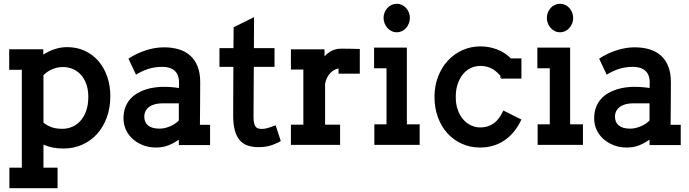

<svg xmlns="http://www.w3.org/2000/svg" viewBox="-20 -768 3654 1018"><path d="M315.9 19.5Q284.2 19.5 258.8 14.2Q233.4 8.8 210.4 -1V121.1H285.2V230H29.8V121.1H95.7V-397.9H28.8V-506.8H209.5V-478.5Q238.3 -497.1 270.5 -507.6Q302.7 -518.1 336.9 -518.1Q387.2 -518.1 429.2 -498.8Q471.2 -479.5 501.2 -445.1Q531.2 -410.6 548.1 -362.8Q564.9 -314.9 564.9 -257.8Q564.9 -196.8 546.4 -145.8Q527.8 -94.7 494.9 -58.1Q461.9 -21.5 416.3 -1Q370.6 19.5 315.9 19.5ZM314 -412.6Q284.7 -412.6 257.8 -401.4Q231 -390.1 210.4 -369.6V-118.2Q224.1 -105.5 249 -95.2Q273.9 -85 311 -85Q337.4 -85 362.3 -95.5Q387.2 -106 406.2 -127Q425.3 -147.9 436.8 -179.9Q448.2 -211.9 448.2 -254.4Q448.2 -293 437.5 -322.5Q426.8 -352.1 408.4 -372.1Q390.1 -392.1 365.7 -402.3Q341.3 -412.6 314 -412.6Z M928.2 1V-27.8Q903.3 -9.3 873.3 2.4Q843.3 14.2 807.1 14.2Q770 14.2 738.5 2Q707 -10.3 683.8 -31Q660.6 -51.8 647.7 -79.8Q634.8 -107.9 634.8 -140.1Q634.8 -173.3 644.5 -199Q654.3 -224.6 670.9 -243.2Q687.5 -261.7 709 -274.2Q730.5 -286.6 753.9 -293.9Q777.3 -301.3 801.3 -304.4Q825.2 -307.6 845.7 -307.6Q870.6 -307.6 891.1 -305.9Q911.6 -304.2 928.7 -301.3L929.2 -328.1Q929.7 -372.1 906 -392.8Q882.3 -413.6 841.3 -413.6Q799.8 -413.6 764.9 -402.1Q730 -390.6 701.2 -372.1L661.1 -457Q704.1 -485.4 753.2 -501.2Q802.2 -517.1 849.6 -517.1Q893.1 -517.1 928.5 -506.3Q963.9 -495.6 989 -472.9Q1014.2 -450.2 1027.8 -415.5Q1041.5 -380.9 1041.5 -332.5Q1041.5 -275.9 1041 -219.5Q1040.5 -163.1 1040 -106.4H1093.8V1ZM843.3 -220.2Q795.9 -220.2 770.5 -200.9Q745.1 -181.6 745.1 -149.4Q745.1 -118.7 765.9 -102.3Q786.6 -85.9 826.2 -85.9Q840.8 -85.9 855.7 -89.6Q870.6 -93.3 883.8 -99.1Q897 -105 908.4 -112.8Q919.9 -120.6 928.2 -128.9V-220.2Z M1351.1 12.2Q1317.4 12.2 1292 3.2Q1266.6 -5.9 1249.8 -26.1Q1232.9 -46.4 1224.4 -79.6Q1215.8 -112.8 1216.3 -161.1L1217.3 -413.6H1143.6V-512.7H1217.8L1218.8 -623.5L1327.1 -677.2L1326.2 -512.7H1435.5V-413.6H1325.7L1324.2 -147.9Q1324.2 -126.5 1327.4 -114Q1330.6 -101.6 1336.4 -95Q1342.3 -88.4 1350.6 -86.4Q1358.9 -84.5 1368.7 -84.5Q1381.3 -84.5 1398.2 -88.9Q1415 -93.3 1441.4 -104L1468.8 -20Q1438.5 -3.4 1411.6 4.4Q1384.8 12.2 1351.1 12.2Z M1774.9 -377.4V-405.3Q1763.7 -402.8 1752.4 -397Q1741.2 -391.1 1731.7 -381.1Q1722.2 -371.1 1714.6 -356.7Q1707 -342.3 1703.6 -322.8V-106.9H1783.2V0H1522.5V-106.9H1588.4V-399.4H1522.5V-506.3H1700.7V-469.2Q1716.8 -487.3 1738.5 -498.5Q1760.3 -509.8 1788.1 -509.8Q1799.8 -509.8 1811.3 -509.8Q1822.8 -509.8 1834.5 -509.5Q1846.2 -509.3 1859.1 -509Q1872.1 -508.8 1887.7 -508.3V-377.4Z M2084 -596.7Q2069.3 -596.7 2056.6 -602.8Q2043.9 -608.9 2034.4 -619.4Q2024.9 -629.9 2019.3 -643.8Q2013.7 -657.7 2013.7 -673.3Q2013.7 -688.5 2019.3 -702.1Q2024.9 -715.8 2034.4 -726.1Q2043.9 -736.3 2056.6 -742.2Q2069.3 -748 2084 -748Q2098.1 -748 2110.6 -742.2Q2123 -736.3 2132.6 -726.1Q2142.1 -715.8 2147.7 -702.1Q2153.3 -688.5 2153.3 -673.3Q2153.3 -657.7 2147.9 -644Q2142.6 -630.4 2133.1 -619.6Q2123.5 -608.9 2110.8 -602.8Q2098.1 -596.7 2084 -596.7ZM2133.3 -515.1H2137.2V-108.9H2205.1V0H1964.8V-108.9H2029.3V-406.2H1963.4V-515.6H2133.3Z M2653.8 -353.5 2645.5 -350.1Q2631.3 -350.1 2631.3 -365.2L2645 -351.1Q2618.2 -387.2 2590.3 -402.8Q2562.5 -418.5 2526.9 -418.5Q2500.5 -418.5 2476.8 -407.5Q2453.1 -396.5 2435.3 -375.2Q2417.5 -354 2407 -323.5Q2396.5 -293 2396.5 -253.9Q2396.5 -215.8 2407 -186Q2417.5 -156.2 2435.5 -135.3Q2453.6 -114.3 2477.3 -103.3Q2501 -92.3 2526.9 -92.3Q2566.4 -92.3 2596.7 -113.3Q2627 -134.3 2648.9 -182.1Q2662.6 -175.3 2674.1 -169.4Q2685.5 -163.6 2696.8 -158Q2708 -152.3 2719.7 -146.5Q2731.4 -140.6 2744.6 -134.3Q2710.9 -62 2654.8 -23.9Q2598.6 14.2 2525.9 14.2Q2473.1 14.2 2428.7 -5.9Q2384.3 -25.9 2352.1 -61.5Q2319.8 -97.2 2301.8 -146.5Q2283.7 -195.8 2283.7 -253.9Q2283.7 -312 2302.5 -361.1Q2321.3 -410.2 2354.2 -446Q2387.2 -481.9 2431.6 -502Q2476.1 -522 2526.9 -522Q2572.8 -522 2614.5 -506.3Q2656.2 -490.7 2688.5 -458.5H2744.6V-351.1H2647.5L2657.2 -355Q2653.3 -352.1 2650.9 -351.6Q2651.9 -352.1 2652.3 -352.5Q2652.8 -353 2653.8 -353.5Z M2949.7 -596.7Q2935.1 -596.7 2922.4 -602.8Q2909.7 -608.9 2900.1 -619.4Q2890.6 -629.9 2885 -643.8Q2879.4 -657.7 2879.4 -673.3Q2879.4 -688.5 2885 -702.1Q2890.6 -715.8 2900.1 -726.1Q2909.7 -736.3 2922.4 -742.2Q2935.1 -748 2949.7 -748Q2963.9 -748 2976.3 -742.2Q2988.8 -736.3 2998.3 -726.1Q3007.8 -715.8 3013.4 -702.1Q3019 -688.5 3019 -673.3Q3019 -657.7 3013.7 -644Q3008.3 -630.4 2998.8 -619.6Q2989.3 -608.9 2976.6 -602.8Q2963.9 -596.7 2949.7 -596.7ZM2999 -515.1H3002.9V-108.9H3070.8V0H2830.6V-108.9H2895V-406.2H2829.1V-515.6H2999Z M3423.8 1V-27.8Q3398.9 -9.3 3368.9 2.4Q3338.9 14.2 3302.7 14.2Q3265.6 14.2 3234.1 2Q3202.6 -10.3 3179.4 -31Q3156.2 -51.8 3143.3 -79.8Q3130.4 -107.9 3130.4 -140.1Q3130.4 -173.3 3140.1 -199Q3149.9 -224.6 3166.5 -243.2Q3183.1 -261.7 3204.6 -274.2Q3226.1 -286.6 3249.5 -293.9Q3272.9 -301.3 3296.9 -304.4Q3320.8 -307.6 3341.3 -307.6Q3366.2 -307.6 3386.7 -305.9Q3407.2 -304.2 3424.3 -301.3L3424.8 -328.1Q3425.3 -372.1 3401.6 -392.8Q3377.9 -413.6 3336.9 -413.6Q3295.4 -413.6 3260.5 -402.1Q3225.6 -390.6 3196.8 -372.1L3156.7 -457Q3199.7 -485.4 3248.8 -501.2Q3297.9 -517.1 3345.2 -517.1Q3388.7 -517.1 3424.1 -506.3Q3459.5 -495.6 3484.6 -472.9Q3509.8 -450.2 3523.4 -415.5Q3537.1 -380.9 3537.1 -332.5Q3537.1 -275.9 3536.6 -219.5Q3536.1 -163.1 3535.6 -106.4H3589.4V1ZM3338.9 -220.2Q3291.5 -220.2 3266.1 -200.9Q3240.7 -181.6 3240.7 -149.4Q3240.7 -118.7 3261.5 -102.3Q3282.2 -85.9 3321.8 -85.9Q3336.4 -85.9 3351.3 -89.6Q3366.2 -93.3 3379.4 -99.1Q3392.6 -105 3404.1 -112.8Q3415.5 -120.6 3423.8 -128.9V-220.2Z"/></svg>

Font: Twentytwelve Slab
Style: TwentytwelveSlab
Weight: 700
Designer: Domenico Catapano
Version: Version 1.00 2012